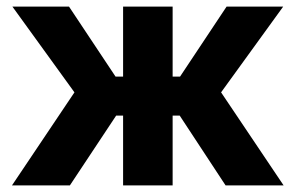

<svg xmlns="http://www.w3.org/2000/svg" viewBox="-20 -559 891 579"><path d="M16.2 0 204.5 -280.5 17.4 -539.1H188.1L328.5 -327.9H351.2V-539.1H500.6V-327.9H522.9L663.3 -539.1H834L646.7 -280.5L835.2 0H660.2L521.9 -210.4H500.6V0H351.2V-210.4H330.3L190.8 0Z"/></svg>

Font: Inter Display V
Style: Regular
Weight: 400
Designer: Rasmus Andersson
Foundry: rsms
Version: Version 3.015;git-src